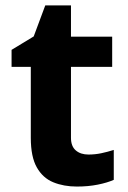

<svg xmlns="http://www.w3.org/2000/svg" viewBox="-20 -682 474 712"><path d="M308.1 -108.9Q332.5 -108.9 355.7 -113.8Q378.9 -118.7 401.9 -126V-15.1Q377.9 -4.4 342.5 2.7Q307.1 9.8 265.1 9.8Q216.3 9.8 177.5 -6.1Q138.7 -22 116.5 -61.3Q94.2 -100.6 94.2 -170.9V-434.1H22.9V-497.1L105 -546.9L147.9 -662.1H243.2V-545.9H396V-434.1H243.2V-170.9Q243.2 -139.6 261 -124.3Q278.8 -108.9 308.1 -108.9Z"/></svg>

Font: Wonky
Style: Regular
Weight: 400
Designer: Monotype Design Team
Foundry: Monotype Imaging Inc.
Version: Version 3.000